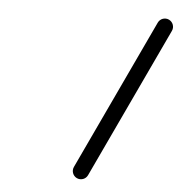

<svg xmlns="http://www.w3.org/2000/svg" viewBox="-47 -629 659 704"><g transform="rotate(5 282.0 -277.0)"><path d="M507.1 -566.8C507.1 -566.8 507.1 -566.8 507.1 -566.8C420.4 -382.1 333.6 -197.4 246.9 -12.8C239.9 2.2 246.3 20.1 261.3 27.2C276.3 34.2 294.2 27.8 301.2 12.8C301.2 12.8 301.2 12.8 301.2 12.8C388 -171.9 474.7 -356.6 561.4 -541.2C568.5 -556.2 562 -574.1 547 -581.2C532 -588.2 514.2 -581.8 507.1 -566.8Z"/></g></svg>

Font: FRB American Cursive
Style: Bold Italic
Weight: 700
Italic angle: -25°
Version: Version 2.0;Modular Font Editor K font №1